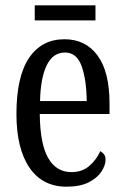

<svg xmlns="http://www.w3.org/2000/svg" viewBox="-20 -694 471 724"><path d="M231 10Q140 10 91 -62Q42 -134 42 -264Q42 -405 89.5 -475.5Q137 -546 223 -546Q303 -546 348 -484.5Q393 -423 393 -304V-264H130Q131 -152 161.5 -98.5Q192 -45 249 -45Q290 -45 317 -68.5Q344 -92 358 -124Q366 -120 372 -112.5Q378 -105 378 -91Q378 -71 362.5 -47Q347 -23 314.5 -6.5Q282 10 231 10ZM307 -313Q306 -395 287.5 -445.5Q269 -496 225 -496Q180 -496 156.5 -448.5Q133 -401 131 -313ZM111 -617V-674H340V-617Z"/></svg>

Font: Noto Serif Myanmar ExtraCondensed
Style: Regular
Weight: 400
Width: 2
Designer: Ben Mitchell and the Monotype Design Team
Foundry: Monotype Imaging Inc.
Version: Version 2.106; ttfautohint (v1.8.4.7-5d5b)